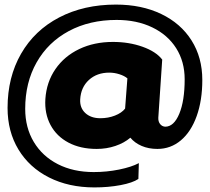

<svg xmlns="http://www.w3.org/2000/svg" viewBox="-20 -709 916 838"><path d="M549 -108Q522 -85 483.5 -72Q445 -59 402 -59Q331 -59 279 -86.5Q227 -114 200.5 -163.5Q174 -213 178 -277Q183 -351 222 -407.5Q261 -464 326 -495Q391 -526 473 -526Q543 -526 602 -505Q661 -484 688 -449L671 -196Q670 -179 678.5 -168Q687 -157 701 -156Q739 -156 762.5 -212.5Q786 -269 786 -363Q786 -440 749 -498.5Q712 -557 644.5 -589.5Q577 -622 489 -622Q371 -622 280.5 -573.5Q190 -525 140 -437Q90 -349 90 -234Q90 -152 127.5 -89.5Q165 -27 232.5 7.5Q300 42 389 42Q446 42 500 31Q554 20 586 3L584 72Q559 89 506 99Q453 109 392 109Q280 109 194 65.5Q108 22 60.5 -56.5Q13 -135 13 -238Q13 -372 72 -474.5Q131 -577 238.5 -633Q346 -689 486 -689Q598 -689 683.5 -648Q769 -607 816 -532.5Q863 -458 863 -360Q863 -271 838.5 -202.5Q814 -134 769.5 -96.5Q725 -59 667 -59Q629 -59 598.5 -72Q568 -85 549 -108ZM418 -193Q452 -193 481.5 -204.5Q511 -216 526 -235L536 -367Q523 -378 501 -385Q479 -392 457 -392Q403 -392 368 -360Q333 -328 330 -275Q328 -238 352.5 -215.5Q377 -193 418 -193Z"/></svg>

Font: Non Bureau Extended
Style: Bold
Weight: 700
Width: 7
Designer: Jona Saucedo
Foundry: Non Foundry
Version: Version 1.000; ttfautohint (v1.8.4)